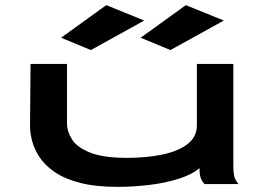

<svg xmlns="http://www.w3.org/2000/svg" viewBox="-20 -717 1040 748"><path d="M439 11Q351 11 290.5 -5Q230 -21 192 -47.5Q154 -74 133.5 -105.5Q113 -137 105 -168.5Q97 -200 97 -226L99 -468H241V-236Q241 -205 260.5 -174Q280 -143 331 -122.5Q382 -102 475 -102Q551 -102 613 -115Q675 -128 711 -156Q747 -184 747 -229V-468H889V-71Q889 -53 891.5 -35.5Q894 -18 909 0H777Q765 -12 761 -27Q757 -42 757 -62Q728 -37 676 -20.5Q624 -4 561.5 3.5Q499 11 439 11ZM644 -522 528 -570 704 -697 852 -637ZM334 -522 218 -570 394 -697 542 -637Z"/></svg>

Font: Inconsolata UltraExpanded ExtraBold
Style: Regular
Weight: 800
Width: 9
Monospace: yes
Designer: Raph Levien, Cyreal, Brenton Simpson
Foundry: Raph Levien, Cyreal, Google
Version: Version 3.001; ttfautohint (v1.8.2.53-6de2)